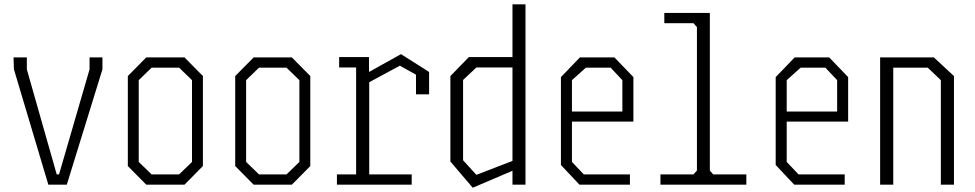

<svg xmlns="http://www.w3.org/2000/svg" viewBox="-20 -860 4540 894"><path d="M457 -537.1 291 0H205.1L44.9 -537.1L43 -592.8H105V-537.1L244.1 -47.9H254.9L397 -537.1V-592.8H457Z M924.8 -86.9 838.9 0H661.1L575.2 -86.9V-505.9L661.1 -592.8H838.9L924.8 -505.9ZM814 -544.9H686L626 -486.8V-106L686 -47.9H814L874 -106V-486.8Z M1424.8 -86.9 1338.9 0H1161.1L1075.2 -86.9V-505.9L1161.1 -592.8H1338.9L1424.8 -505.9ZM1314 -544.9H1186L1126 -486.8V-106L1186 -47.9H1314L1374 -106V-486.8Z M1917 -512.2 1841.8 -554.2 1699.2 -477.1V-47.9H1897V0H1548.8V-47.9H1638.2V-545.9H1559.1V-594.2H1698.2V-524.9L1847.2 -607.9L1978 -524.9V-420.9H1917Z M2426.8 -839.8V0H2366.2V-64.9L2181.2 14.2L2077.1 -107.9V-505.9L2163.1 -594.2H2366.2V-839.8ZM2366.2 -110.8V-545.9H2198.2L2136.2 -487.8V-113.8L2198.2 -45.9Z M2929.2 -501V-293.9H2643.1V-106L2698.2 -47.9H2913.1V0H2678.2L2591.8 -91.8V-501L2680.2 -592.8H2840.8ZM2877.9 -340.8V-486.8L2823.2 -544.9H2708L2643.1 -486.8V-340.8Z M3455.1 -47.9V0H3055.2V-47.9H3209L3225.1 -65.9V-733.9L3209 -752H3073.2V-799.8H3285.2V-65.9L3300.8 -47.9Z M3929.2 -501V-293.9H3643.1V-106L3698.2 -47.9H3913.1V0H3678.2L3591.8 -91.8V-501L3680.2 -592.8H3840.8ZM3877.9 -340.8V-486.8L3823.2 -544.9H3708L3643.1 -486.8V-340.8Z M4078.1 -592.8H4328.1L4421.9 -505.9V0H4360.8V-486.8L4299.8 -544.9H4139.2V0H4078.1Z"/></svg>

Font: Steps Mono
Style: Regular
Weight: 400
Width: 3
Version: Version 1.000;PS 001.000;hotconv 1.0.70;makeotf.lib2.5.58329